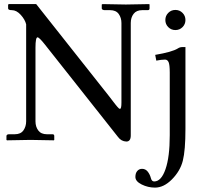

<svg xmlns="http://www.w3.org/2000/svg" viewBox="-20 -666 959 914"><path d="M602.5 -556.6V-21.5Q602.5 7.8 581.5 7.8Q557.1 6.8 542 -13.7L192.9 -455.1Q166.5 -488.3 158.7 -488.3Q148.9 -488.3 148.9 -439V-88.4Q148.9 -62.5 162.4 -44.7Q175.8 -26.9 203.6 -26.9H230Q238.3 -26.9 238.3 -18.6V0L236.3 2Q164.6 0 125.5 0L13.2 2L10.7 0V-18.1Q10.7 -26.9 23.9 -26.9H50.3Q78.6 -26.9 91.6 -45.4Q104.5 -64 104.5 -88.4V-550.3Q99.1 -572.8 78.9 -595.2Q58.6 -617.7 36.1 -617.7Q18.6 -617.7 18.6 -626V-644L22 -646.5H152.3L501.5 -205.1Q508.3 -196.3 516.6 -185.3Q524.9 -174.3 529.3 -168.9Q533.7 -163.6 538.3 -158Q543 -152.3 545.9 -150.1Q548.8 -147.9 551.3 -147.9Q558.1 -147.9 558.1 -177.7V-556.6Q558.1 -581.1 545.2 -599.4Q532.2 -617.7 503.9 -617.7H477.5Q473.1 -617.7 468.8 -619.9Q464.4 -622.1 464.4 -626V-644.5L468.3 -646.5Q543.5 -644.5 579.1 -644.5L689.9 -646.5L691.9 -644.5V-626Q691.9 -617.7 683.6 -617.7H657.2Q629.4 -617.7 616 -600.1Q602.5 -582.5 602.5 -556.6ZM781 -536.9Q767.1 -550.8 767.1 -570.8Q767.1 -590.8 781 -604.7Q794.9 -618.7 814.9 -618.7Q835 -618.7 848.9 -604.7Q862.8 -590.8 862.8 -570.8Q862.8 -550.8 848.9 -536.9Q835 -522.9 814.9 -522.9Q794.9 -522.9 781 -536.9ZM713.9 197.8Q747.6 197.8 767.8 139.6Q788.1 81.5 788.1 -22.5V-320.8Q788.1 -357.4 782.7 -369.9Q777.3 -382.3 765.6 -382.3Q748 -382.3 724.1 -377.4L718.8 -404.8Q799.8 -418.5 826.7 -435.5Q836.4 -441.9 847.7 -441.9H862.8V-52.7Q862.8 49.8 850.3 99.1Q837.9 148.4 797.9 188.5Q759.3 227.1 717.8 227.1Q684.6 227.1 654.5 212.2Q624.5 197.3 624.5 176.3Q624.5 158.2 633.5 147.9Q642.6 137.7 656.2 137.7Q672.4 137.7 682.9 150.6Q693.4 163.6 698.2 181.6Q702.1 197.8 713.9 197.8Z"/></svg>

Font: Libertinage
Style: l
Weight: 400
Designer: OSP
Foundry: OSP
Version: Version 1.0; 2008; OFL relea